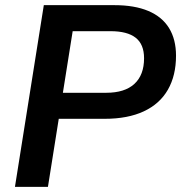

<svg xmlns="http://www.w3.org/2000/svg" viewBox="-20 -725 703 745"><path d="M38 0 150 -705H424Q502 -705 555.5 -682.5Q609 -660 636 -616Q663 -572 663 -509Q663 -432 631.5 -377Q600 -322 538 -293Q476 -264 386 -264H208L166 0ZM224 -365H392Q464 -365 501.5 -399.5Q539 -434 539 -499Q539 -553 506.5 -578.5Q474 -604 409 -604H262Z"/></svg>

Font: Nunito Sans 12pt ExtraLight 12pt
Style: Bold Italic
Weight: 700
Italic angle: -9°
Version: Version 3.101;gftools[0.9.27]